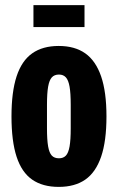

<svg xmlns="http://www.w3.org/2000/svg" viewBox="-20 -720 461 752"><path d="M210 12Q147 12 106 -16.5Q65 -45 45 -106Q25 -167 25 -264Q25 -360 45 -421Q65 -482 106 -511Q147 -540 210 -540Q273 -540 314 -511Q355 -482 376 -421Q397 -360 397 -264Q397 -167 376 -106Q355 -45 314 -16.5Q273 12 210 12ZM211 -100Q228 -100 238 -110.5Q248 -121 252.5 -146.5Q257 -172 257 -217V-309Q257 -355 252.5 -380.5Q248 -406 238 -417Q228 -428 211 -428Q193 -428 183 -417Q173 -406 168.5 -380.5Q164 -355 164 -309V-217Q164 -172 168.5 -146.5Q173 -121 183 -110.5Q193 -100 211 -100ZM111 -614V-700H311V-614Z"/></svg>

Font: Archivo ExtraCondensed ExtraBold
Style: Regular
Weight: 800
Width: 2
Designer: Hector Gatti
Foundry: Omnibus-Type
Version: Version 2.001